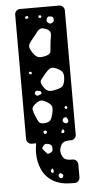

<svg xmlns="http://www.w3.org/2000/svg" viewBox="-61 -736 490 994"><g transform="rotate(-5 184.0 -239.0)"><path d="M272 222Q212 222 174 199Q136 176 118 136.5Q100 97 100 50Q100 36 101.5 24Q103 12 105 0H82Q71 0 63 -8Q55 -16 55 -27V-673Q55 -684 63 -692Q71 -700 82 -700H286Q297 -700 305 -692Q313 -684 313 -673V-27Q313 -16 305 -8Q297 0 286 0H276Q247 0 236.5 17Q226 34 226 50Q226 66 236.5 83Q247 100 276 100H286Q297 100 305 108Q313 116 313 127V195Q313 206 305 214Q297 222 286 222ZM118 -661 107 -659 103 -650 112 -646 123 -650ZM186 -658H175L174 -646L184 -645L190 -650ZM251 -637Q249 -644 245.5 -645.5Q242 -647 235 -648Q228 -649 224 -648Q220 -647 217 -640Q214 -632 214 -627.5Q214 -623 220 -617Q227 -611 232 -611Q237 -611 244 -616Q251 -620 251.5 -624.5Q252 -629 251 -637ZM208 -585Q189 -593 178.5 -589Q168 -585 159.5 -573Q151 -561 138 -546Q121 -526 114.5 -513.5Q108 -501 121 -479Q136 -453 150 -446Q164 -439 192 -446Q218 -452 220 -467Q222 -482 224 -508Q226 -527 229 -541.5Q232 -556 229 -566.5Q226 -577 208 -585ZM241 -378Q220 -386 209.5 -379.5Q199 -373 184 -356Q168 -337 159.5 -325.5Q151 -314 164 -293Q178 -270 192 -265.5Q206 -261 232 -268Q258 -273 267 -283.5Q276 -294 279 -321Q281 -346 272.5 -357Q264 -368 241 -378ZM114 -370 104 -372 98 -367 102 -360 113 -358ZM155 -259Q153 -267 149 -268Q145 -269 138 -270Q131 -271 128 -270Q125 -269 122 -263Q119 -257 121 -254.5Q123 -252 128 -247Q132 -243 141 -247Q147 -250 151.5 -251Q156 -252 155 -259ZM182 -206Q161 -219 148.5 -218.5Q136 -218 117 -202Q100 -188 102 -175.5Q104 -163 112 -143Q121 -121 127.5 -110Q134 -99 157 -100Q181 -102 188.5 -112.5Q196 -123 202 -147Q207 -169 204.5 -181Q202 -193 182 -206ZM275 -180 268 -175V-168L277 -162L283 -173ZM279 -110Q276 -116 274 -119Q272 -122 266 -121Q255 -120 252 -108Q250 -99 260 -93Q265 -90 268.5 -89.5Q272 -89 277 -93Q282 -97 281.5 -100.5Q281 -104 279 -110ZM167 -55 158 -63 147 -57 151 -45H162ZM250 -62 241 -52V-41H252L257 -49ZM187 35Q187 23 183 17.5Q179 12 168 9Q156 6 150 8.5Q144 11 138 21Q132 29 136.5 33.5Q141 38 147 46Q153 53 156.5 57Q160 61 168 58Q178 54 182.5 50Q187 46 187 35ZM178 136 168 146 169 155 180 162 184 149ZM226 170Q221 167 218.5 165Q216 163 212 167Q204 172 208 182Q211 191 220 191Q225 191 226.5 188.5Q228 186 230 181Q232 174 226 170Z"/></g></svg>

Font: Rubik Moonrocks
Style: Regular
Weight: 400
Designer: Hubert and Fischer, NaN
Foundry: Hubert and Fischer, NaN
Version: Version 2.200